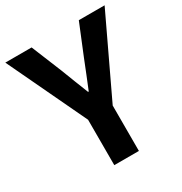

<svg xmlns="http://www.w3.org/2000/svg" viewBox="-179 -867 939 993"><g transform="rotate(-30 290.5 -370.5)"><path d="M217 0V-271L-6 -741H151L225 -560Q241 -518 256.5 -478.5Q272 -439 289 -396H293Q310 -439 326.5 -478.5Q343 -518 359 -560L433 -741H587L364 -271V0Z"/></g></svg>

Font: Noto Sans KR
Style: Bold
Weight: 700
Designer: Ryoko NISHIZUKA  (kana, bopomofo & ideographs); Paul D. Hunt (Latin, Greek & Cyrillic); Sandoll Communications , Soo-you
Foundry: Adobe
Version: Version 2.004-H2;hotconv 1.0.118;makeotfexe 2.5.65603